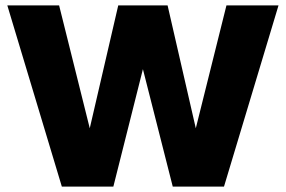

<svg xmlns="http://www.w3.org/2000/svg" viewBox="-20 -688 1054 708"><path d="M208 0 7 -668H198L311 -215L416 -668H598L702 -215L815 -668H1007L806 0H617L507 -433L398 0Z"/></svg>

Font: Gantari ExtraBold
Style: Regular
Weight: 800
Version: Version 1.000